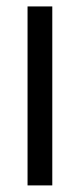

<svg xmlns="http://www.w3.org/2000/svg" viewBox="-20 -562 242 582"><path d="M63.5 0V-542.5H138.5V0Z"/></svg>

Font: Encode Sans Cnd
Style: Regular
Weight: 400
Width: 3
Designer: Multiple Designers
Foundry: Impallari Type
Version: Version 3.002; ttfautohint (v1.8.3) -l 8 -r 50 -G 200 -x 14 